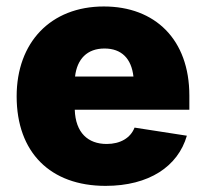

<svg xmlns="http://www.w3.org/2000/svg" viewBox="-20 -573 644 602"><path d="M311 9.8C447.3 9.8 538.1 -51.3 565.9 -147.5L401.9 -172.9C389.2 -140.1 356.9 -121.6 314.5 -121.6C255.9 -121.6 216.8 -156.7 214.4 -229H573.7V-273.4C573.7 -449.7 465.8 -552.7 305.7 -552.7C138.7 -552.7 32.2 -439.9 32.2 -271C32.2 -95.2 137.7 9.8 311 9.8ZM215.3 -333C221.7 -388.2 253.4 -420.9 307.6 -420.9C361.3 -420.9 392.1 -389.2 398.4 -333Z"/></svg>

Font: Raveo ExtraBold
Style: Regular
Weight: 800
Designer: Jakub Foglar, Rasmus Andersson (Inter)
Foundry: Jakubfoglar.com
Version: Version 1.100;Glyphs 3.2.3 (3260)